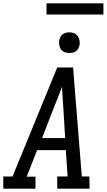

<svg xmlns="http://www.w3.org/2000/svg" viewBox="-30 -1144 650 1164"><path d="M-10 0V-74H46L317 -735H413L466 -74H512L513 0H317V-74H380L369 -234H195L132 -73H185V0ZM225 -307H365L354 -490Q351 -522 349.5 -554Q348 -586 346 -618Q334 -586 321.5 -554Q309 -522 296 -490ZM390 -823Q375 -823 361.5 -828Q348 -833 340 -844.5Q332 -856 329.5 -870.5Q327 -885 329 -900Q331 -910 336.5 -920Q342 -930 350.5 -936.5Q359 -943 369.5 -945.5Q380 -948 391 -948Q406 -948 419.5 -942.5Q433 -937 441 -925.5Q449 -914 452 -899.5Q455 -885 452 -870Q450 -860 444.5 -850Q439 -840 430.5 -833.5Q422 -827 411.5 -825Q401 -823 390 -823ZM252 -1056V-1124H597V-1056Z"/></svg>

Font: Iosevka Etoile
Style: Italic
Weight: 400
Italic angle: -9°
Designer: Belleve Invis
Foundry: Belleve Invis
Version: Version 22.1.2; ttfautohint (v1.8.4)